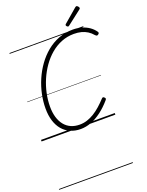

<svg xmlns="http://www.w3.org/2000/svg" viewBox="-334 -1529 1753 2296"><g transform="rotate(-20 543.0 -381.5)"><path d="M493 21Q421 21 362.5 -4.5Q304 -30 263 -78.5Q222 -127 200.5 -196Q179 -265 179 -353Q179 -441 198 -532Q217 -623 254.5 -710Q292 -797 346.5 -873Q401 -949 471 -1007Q541 -1065 625.5 -1097.5Q710 -1130 807 -1130Q868 -1130 920 -1114.5Q972 -1099 1013 -1070.5Q1054 -1042 1082 -1001Q1088 -991 1085 -983.5Q1082 -976 1070 -968Q1060 -962 1053.5 -964Q1047 -966 1035 -977Q1007 -1011 972 -1033Q937 -1055 895 -1066Q853 -1077 801 -1077Q717 -1077 642 -1047Q567 -1017 504 -963.5Q441 -910 391.5 -839.5Q342 -769 307.5 -688.5Q273 -608 255 -523Q237 -438 237 -356Q237 -280 255 -220Q273 -160 307 -118Q341 -76 389.5 -54.5Q438 -33 499 -33Q549 -33 595 -48Q641 -63 685 -90Q729 -117 771 -154.5Q813 -192 855 -237Q863 -246 871 -245Q879 -244 887 -236Q897 -227 897 -219Q897 -211 888 -201Q826 -129 760 -79.5Q694 -30 627 -4.5Q560 21 493 21ZM771 -1183Q763 -1183 754.5 -1191.5Q746 -1200 746 -1207Q746 -1210 747 -1213Q748 -1216 752 -1220L926 -1369Q931 -1372 934.5 -1375Q938 -1378 943 -1378Q949 -1378 956.5 -1372.5Q964 -1367 969 -1359.5Q974 -1352 974 -1345Q974 -1341 973 -1337.5Q972 -1334 966 -1330L785 -1190Q780 -1187 777 -1185Q774 -1183 771 -1183ZM0 605H939V615H0ZM0 -20H939V0H0ZM0 -505H939V-500H0ZM0 -1125H939V-1115H0Z"/></g></svg>

Font: Playwrite CU Guides
Style: Regular
Weight: 400
Designer: Veronika Burian, José Scaglione
Foundry: TypeTogether
Version: Version 1.003